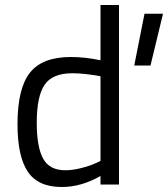

<svg xmlns="http://www.w3.org/2000/svg" viewBox="-20 -738 672 768"><path d="M50 0ZM50 -241Q50 -384 99.5 -447Q149 -510 263 -510Q320 -510 382 -497V-718H456V0H382V-34Q305 10 227 10Q132 10 91 -51.5Q50 -113 50 -241ZM362 -85 382 -94V-433Q317 -445 269 -445Q190 -445 158.5 -399Q127 -353 127 -247Q127 -150 152.5 -103.5Q178 -57 241 -57Q270 -57 304 -65.5Q338 -74 362 -85ZM558 -683H632L582 -476H517Z"/></svg>

Font: Cairo
Style: Regular
Weight: 400
Designer: Mohamed Gaber, the designers of Titillium
Foundry: Kief Type Foundry
Version: Version 2.009; ttfautohint (v1.5.33-1714) -l 8 -r 50 -G 200 